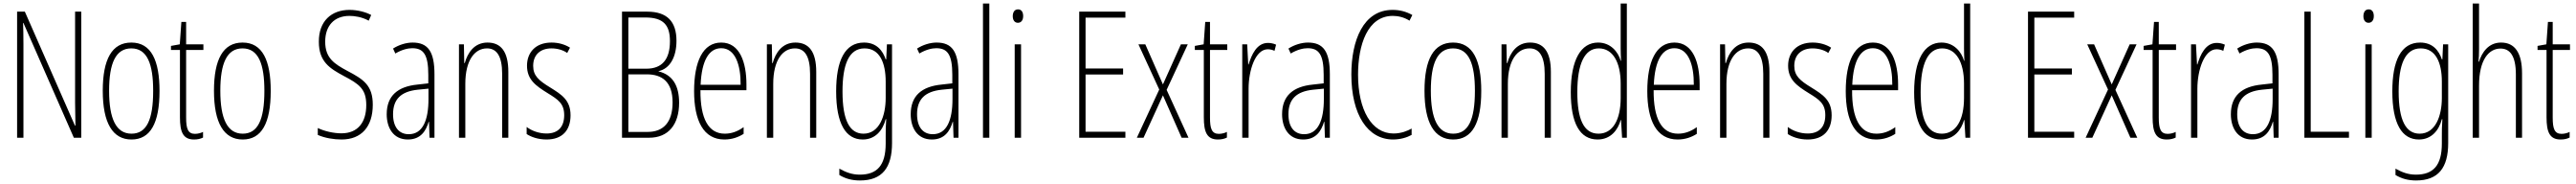

<svg xmlns="http://www.w3.org/2000/svg" viewBox="-20 -780 14616 1042"><path d="M441 0V-714H406V-199C406 -169 407 -116 408 -69H405L121 -714H77V0H113V-529C113 -582 112 -618 111 -650H113L399 0Z M885 -265C885 -436 839 -539 725 -539C615 -539 563 -444 563 -266C563 -84 619 10 726 10C833 10 885 -82 885 -265ZM599 -266C599 -421 636 -506 725 -506C816 -506 849 -416 849 -266C849 -100 811 -23 726 -23C639 -23 599 -107 599 -266Z M1086 -22C1046 -22 1036 -52 1036 -114V-497H1134V-529H1036V-656H1009L1000 -529L950 -520V-497H1001V-116C1001 -33 1018 10 1081 10C1102 10 1118 6 1132 -1V-33C1121 -27 1103 -22 1086 -22Z M1516 -265C1516 -436 1470 -539 1356 -539C1246 -539 1194 -444 1194 -266C1194 -84 1250 10 1357 10C1464 10 1516 -82 1516 -265ZM1230 -266C1230 -421 1267 -506 1356 -506C1447 -506 1480 -416 1480 -266C1480 -100 1442 -23 1357 -23C1270 -23 1230 -107 1230 -266Z M2095 -187C2095 -297 2042 -331 1950 -379C1878 -418 1825 -450 1825 -544C1825 -633 1875 -690 1963 -690C1992 -690 2033 -684 2072 -663L2086 -695C2057 -711 2010 -724 1963 -724C1860 -724 1788 -660 1789 -543C1789 -430 1852 -392 1930 -350C2018 -304 2058 -276 2058 -185C2058 -89 2012 -25 1917 -25C1873 -25 1820 -37 1783 -55V-16C1823 2 1875 10 1918 10C2030 10 2095 -62 2095 -187Z M2321 -539C2284 -539 2243 -526 2210 -505L2223 -477C2260 -499 2294 -507 2319 -507C2384 -507 2410 -469 2410 -356V-308L2348 -301C2237 -290 2174 -238 2174 -133C2174 -58 2210 10 2294 10C2367 10 2397 -39 2412 -90H2414L2417 0H2445V-359C2445 -487 2409 -539 2321 -539ZM2350 -272 2411 -278V-219C2411 -100 2379 -20 2299 -20C2244 -20 2210 -60 2210 -133C2210 -218 2255 -262 2350 -272Z M2746 -539C2671 -539 2633 -481 2617 -423H2614L2612 -529H2584V0H2620V-305C2620 -440 2674 -506 2743 -506C2797 -506 2829 -464 2829 -362V0H2864V-373C2864 -488 2822 -539 2746 -539Z M3217 -127C3217 -213 3167 -244 3101 -285C3037 -324 3005 -351 3005 -407C3005 -471 3047 -506 3109 -506C3141 -506 3175 -497 3198 -480L3214 -510C3186 -528 3149 -539 3109 -539C3017 -539 2970 -481 2970 -408C2970 -329 3020 -294 3088 -252C3147 -216 3181 -193 3181 -128C3181 -62 3147 -24 3081 -24C3038 -24 2997 -39 2968 -61V-21C2992 -5 3032 10 3081 10C3171 10 3217 -43 3217 -127Z M3652 -714H3509V0H3663C3773 0 3833 -76 3833 -198C3833 -294 3797 -356 3716 -376V-377C3781 -391 3818 -457 3818 -549C3818 -659 3764 -714 3652 -714ZM3647 -391H3545V-681H3641C3745 -681 3781 -637 3781 -547C3781 -443 3736 -391 3647 -391ZM3545 -359H3650C3736 -359 3796 -317 3796 -200C3796 -87 3743 -33 3655 -33H3545Z M4072 -539C3968 -539 3918 -432 3918 -264C3918 -97 3971 10 4090 10C4133 10 4169 -3 4199 -22V-60C4163 -34 4128 -23 4092 -23C3999 -23 3953 -109 3954 -269H4215V-302C4215 -425 4178 -539 4072 -539ZM4072 -507C4151 -507 4183 -413 4182 -300H3955C3961 -440 4004 -507 4072 -507Z M4493 -539C4418 -539 4380 -481 4364 -423H4361L4359 -529H4331V0H4367V-305C4367 -440 4421 -506 4490 -506C4544 -506 4576 -464 4576 -362V0H4611V-373C4611 -488 4569 -539 4493 -539Z M4882 -539C4773 -539 4724 -436 4724 -263C4724 -78 4779 10 4875 10C4944 10 4988 -39 5005 -105H5008C5005 -65 5005 -38 5005 -8V33C5005 157 4956 209 4858 209C4814 209 4780 196 4742 175V211C4777 232 4814 242 4859 242C4985 242 5041 170 5041 30V-529H5012L5008 -444H5005C4988 -495 4952 -539 4882 -539ZM4885 -506C4971 -506 5005 -424 5005 -318V-225C5005 -126 4970 -23 4879 -23C4801 -23 4760 -98 4760 -262C4760 -410 4794 -506 4885 -506Z M5294 -539C5257 -539 5216 -526 5183 -505L5196 -477C5233 -499 5267 -507 5292 -507C5357 -507 5383 -469 5383 -356V-308L5321 -301C5210 -290 5147 -238 5147 -133C5147 -58 5183 10 5267 10C5340 10 5370 -39 5385 -90H5387L5390 0H5418V-359C5418 -487 5382 -539 5294 -539ZM5323 -272 5384 -278V-219C5384 -100 5352 -20 5272 -20C5217 -20 5183 -60 5183 -133C5183 -218 5228 -262 5323 -272Z M5593 0V-760H5557V0Z M5756 -727C5734 -727 5726 -708 5726 -688C5726 -667 5736 -651 5755 -651C5774 -651 5785 -666 5785 -689C5785 -709 5777 -727 5756 -727ZM5773 -529H5737V0H5773Z M6365 0V-34H6139V-358H6352V-392H6139V-680H6365V-714H6103V0Z M6557 -273 6430 0H6468L6578 -240L6684 0H6723L6599 -271L6719 -529H6680L6578 -302L6478 -529H6439Z M6895 -22C6855 -22 6845 -52 6845 -114V-497H6943V-529H6845V-656H6818L6809 -529L6759 -520V-497H6810V-116C6810 -33 6827 10 6890 10C6911 10 6927 6 6941 -1V-33C6930 -27 6912 -22 6895 -22Z M7174 -537C7110 -537 7081 -470 7064 -415H7062L7056 -529H7028V0H7064V-278C7064 -381 7102 -501 7173 -501C7187 -501 7202 -497 7211 -492L7220 -527C7205 -534 7188 -537 7174 -537Z M7401 -539C7364 -539 7323 -526 7290 -505L7303 -477C7340 -499 7374 -507 7399 -507C7464 -507 7490 -469 7490 -356V-308L7428 -301C7317 -290 7254 -238 7254 -133C7254 -58 7290 10 7374 10C7447 10 7477 -39 7492 -90H7494L7497 0H7525V-359C7525 -487 7489 -539 7401 -539ZM7430 -272 7491 -278V-219C7491 -100 7459 -20 7379 -20C7324 -20 7290 -60 7290 -133C7290 -218 7335 -262 7430 -272Z M7882 -690C7911 -690 7945 -683 7977 -663L7993 -695C7957 -715 7921 -724 7881 -724C7714 -724 7647 -550 7647 -358C7647 -130 7740 10 7884 10C7924 10 7962 -1 7989 -16V-52C7966 -39 7930 -24 7886 -24C7762 -24 7685 -158 7685 -357C7685 -526 7739 -690 7882 -690Z M8384 -265C8384 -436 8338 -539 8224 -539C8114 -539 8062 -444 8062 -266C8062 -84 8118 10 8225 10C8332 10 8384 -82 8384 -265ZM8098 -266C8098 -421 8135 -506 8224 -506C8315 -506 8348 -416 8348 -266C8348 -100 8310 -23 8225 -23C8138 -23 8098 -107 8098 -266Z M8661 -539C8586 -539 8548 -481 8532 -423H8529L8527 -529H8499V0H8535V-305C8535 -440 8589 -506 8658 -506C8712 -506 8744 -464 8744 -362V0H8779V-373C8779 -488 8737 -539 8661 -539Z M9044 10C9120 10 9160 -46 9175 -100H9177L9183 0H9210V-760H9175V-505C9175 -483 9176 -462 9177 -436H9175C9161 -486 9118 -539 9047 -539C8949 -539 8892 -441 8892 -258C8892 -83 8943 10 9044 10ZM9049 -23C8964 -23 8929 -108 8929 -258C8929 -420 8971 -506 9051 -506C9130 -506 9175 -428 9175 -307V-225C9175 -101 9130 -23 9049 -23Z M9480 -539C9376 -539 9326 -432 9326 -264C9326 -97 9379 10 9498 10C9541 10 9577 -3 9607 -22V-60C9571 -34 9536 -23 9500 -23C9407 -23 9361 -109 9362 -269H9623V-302C9623 -425 9586 -539 9480 -539ZM9480 -507C9559 -507 9591 -413 9590 -300H9363C9369 -440 9412 -507 9480 -507Z M9901 -539C9826 -539 9788 -481 9772 -423H9769L9767 -529H9739V0H9775V-305C9775 -440 9829 -506 9898 -506C9952 -506 9984 -464 9984 -362V0H10019V-373C10019 -488 9977 -539 9901 -539Z M10372 -127C10372 -213 10322 -244 10256 -285C10192 -324 10160 -351 10160 -407C10160 -471 10202 -506 10264 -506C10296 -506 10330 -497 10353 -480L10369 -510C10341 -528 10304 -539 10264 -539C10172 -539 10125 -481 10125 -408C10125 -329 10175 -294 10243 -252C10302 -216 10336 -193 10336 -128C10336 -62 10302 -24 10236 -24C10193 -24 10152 -39 10123 -61V-21C10147 -5 10187 10 10236 10C10326 10 10372 -43 10372 -127Z M10606 -539C10502 -539 10452 -432 10452 -264C10452 -97 10505 10 10624 10C10667 10 10703 -3 10733 -22V-60C10697 -34 10662 -23 10626 -23C10533 -23 10487 -109 10488 -269H10749V-302C10749 -425 10712 -539 10606 -539ZM10606 -507C10685 -507 10717 -413 10716 -300H10489C10495 -440 10538 -507 10606 -507Z M10992 10C11068 10 11108 -46 11123 -100H11125L11131 0H11158V-760H11123V-505C11123 -483 11124 -462 11125 -436H11123C11109 -486 11066 -539 10995 -539C10897 -539 10840 -441 10840 -258C10840 -83 10891 10 10992 10ZM10997 -23C10912 -23 10877 -108 10877 -258C10877 -420 10919 -506 10999 -506C11078 -506 11123 -428 11123 -307V-225C11123 -101 11078 -23 10997 -23Z M11748 0V-34H11522V-358H11735V-392H11522V-680H11748V-714H11486V0Z M11940 -273 11813 0H11851L11961 -240L12067 0H12106L11982 -271L12102 -529H12063L11961 -302L11861 -529H11822Z M12278 -22C12238 -22 12228 -52 12228 -114V-497H12326V-529H12228V-656H12201L12192 -529L12142 -520V-497H12193V-116C12193 -33 12210 10 12273 10C12294 10 12310 6 12324 -1V-33C12313 -27 12295 -22 12278 -22Z M12557 -537C12493 -537 12464 -470 12447 -415H12445L12439 -529H12411V0H12447V-278C12447 -381 12485 -501 12556 -501C12570 -501 12585 -497 12594 -492L12603 -527C12588 -534 12571 -537 12557 -537Z M12784 -539C12747 -539 12706 -526 12673 -505L12686 -477C12723 -499 12757 -507 12782 -507C12847 -507 12873 -469 12873 -356V-308L12811 -301C12700 -290 12637 -238 12637 -133C12637 -58 12673 10 12757 10C12830 10 12860 -39 12875 -90H12877L12880 0H12908V-359C12908 -487 12872 -539 12784 -539ZM12813 -272 12874 -278V-219C12874 -100 12842 -20 12762 -20C12707 -20 12673 -60 12673 -133C12673 -218 12718 -262 12813 -272Z M13054 0H13307V-34H13090V-714H13054Z M13419 -727C13397 -727 13389 -708 13389 -688C13389 -667 13399 -651 13418 -651C13437 -651 13448 -666 13448 -689C13448 -709 13440 -727 13419 -727ZM13436 -529H13400V0H13436Z M13711 -539C13602 -539 13553 -436 13553 -263C13553 -78 13608 10 13704 10C13773 10 13817 -39 13834 -105H13837C13834 -65 13834 -38 13834 -8V33C13834 157 13785 209 13687 209C13643 209 13609 196 13571 175V211C13606 232 13643 242 13688 242C13814 242 13870 170 13870 30V-529H13841L13837 -444H13834C13817 -495 13781 -539 13711 -539ZM13714 -506C13800 -506 13834 -424 13834 -318V-225C13834 -126 13799 -23 13708 -23C13630 -23 13589 -98 13589 -262C13589 -410 13623 -506 13714 -506Z M14045 -501V-760H14009V0H14045V-295C14045 -441 14100 -505 14167 -505C14219 -505 14254 -466 14254 -358V0H14289V-365C14289 -481 14248 -539 14170 -539C14098 -539 14061 -482 14045 -431H14042C14044 -453 14045 -470 14045 -501Z M14513 -22C14473 -22 14463 -52 14463 -114V-497H14561V-529H14463V-656H14436L14427 -529L14377 -520V-497H14428V-116C14428 -33 14445 10 14508 10C14529 10 14545 6 14559 -1V-33C14548 -27 14530 -22 14513 -22Z"/></svg>

Font: Noto Sans Bengali ExtraCondensed ExtraLight
Style: Regular
Weight: 200
Width: 2
Designer: Joana Ranito - Universal Thirst; Jelle Bosma - Monotype Design Team
Foundry: Universal Thirst ehf.
Version: Version 3.000